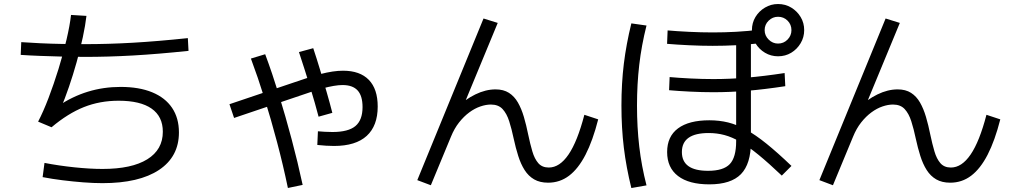

<svg xmlns="http://www.w3.org/2000/svg" viewBox="-20 -875 5040 955"><path d="M489.7 36Q446 36 394.3 32Q342.6 28 290.5 21.5Q238.3 15 192 6L201.3 -64.7Q273.7 -50.7 350.8 -42.7Q428 -34.7 489.7 -34.7Q635.3 -34.7 712.6 -82.7Q789.9 -130.7 789.9 -219.7Q789.9 -295.6 734 -334.8Q678 -374 570 -374Q476.7 -374 397.2 -342.3Q317.7 -310.6 236.4 -242L169.6 -270Q195.3 -319.3 221.5 -387.8Q247.6 -456.3 271 -531.8Q294.3 -607.3 310.8 -677.7Q327.3 -748 333.3 -800.7L410 -796Q404.7 -749.7 391.9 -689.7Q379 -629.7 361.2 -566Q343.4 -502.4 322.9 -442.7Q302.4 -383 282.4 -336L267.7 -346.7Q340 -395.4 417.4 -419Q494.7 -442.7 580 -442.7Q672 -442.7 736.8 -416Q801.7 -389.3 835.8 -338.7Q870 -288 870 -216.3Q870 -95.7 771 -29.8Q672 36 489.7 36ZM399.7 -592Q347.3 -592 290.2 -593.5Q233 -595 179.3 -597Q125.7 -599 83 -602L85.7 -665.4Q127.3 -662.4 180.5 -659.9Q233.7 -657.4 290.7 -656.4Q347.7 -655.4 400.3 -655.4Q517.7 -655.4 639.8 -662.4Q762 -669.4 914.3 -685.4L917.7 -622Q765 -606 641.5 -599Q518 -592 399.7 -592Z M1641 -149Q1623.7 -149 1601.8 -150.3Q1580 -151.6 1558.3 -154L1561.3 -222Q1576.3 -220.7 1595.7 -219.5Q1615 -218.4 1633.7 -218.4Q1712.3 -218.4 1747.8 -248Q1783.3 -277.7 1783.3 -342.3Q1783.3 -398.3 1758.8 -425.1Q1734.3 -452 1683.7 -452Q1664.7 -452 1640 -447.8Q1615.3 -443.6 1584.8 -435.5Q1554.3 -427.3 1517 -414.3L1144.3 -288.3L1121.3 -356.7L1494.7 -482.7Q1537.7 -497.3 1572 -506.2Q1606.3 -515 1634.3 -519.2Q1662.3 -523.3 1686.3 -523.3Q1770.3 -523.3 1814.5 -477.8Q1858.7 -432.3 1858.7 -345Q1858.7 -249.3 1804 -199.1Q1749.3 -149 1641 -149ZM1412 60Q1388 -55.3 1358.1 -167.8Q1328.3 -280.3 1295.5 -385.8Q1262.6 -491.3 1228 -583.7L1299 -605.3Q1334.4 -510.3 1367.4 -403.2Q1400.4 -296 1430.5 -182.8Q1460.7 -69.7 1485.4 44.7ZM1564.6 -294.6Q1547.6 -360 1522.3 -442.6Q1497 -525.3 1467 -616L1538 -635.3Q1555.4 -583.3 1572.2 -527.3Q1589 -471.3 1604.9 -416.8Q1620.7 -362.3 1633 -313.7Z M2123 46.4 2055.6 21 2385 -783 2455.7 -761 2273.1 -319.7 2248.7 -336.7Q2293 -380.4 2344.4 -405.4Q2395.7 -430.4 2445 -430.4Q2484.4 -430.4 2511.4 -413.2Q2538.4 -396 2556 -365.2Q2573.7 -334.4 2585.7 -293.7Q2597.7 -253 2607.4 -205Q2617 -159 2627.9 -122Q2638.7 -85 2657.5 -63.4Q2676.4 -41.7 2709.7 -41.7Q2763.7 -41.7 2807.8 -106.4Q2852 -171 2886.6 -304L2955.4 -281.3Q2928.4 -175.3 2892.4 -105.5Q2856.4 -35.7 2810.5 -1Q2764.7 33.7 2706.3 33.7Q2665.3 33.7 2636.8 17.2Q2608.3 0.7 2589.3 -29.3Q2570.3 -59.3 2557.7 -99.3Q2545 -139.3 2535 -185.7Q2525 -233.3 2512.8 -271.6Q2500.6 -310 2479.8 -332.5Q2459 -355 2421.7 -355Q2397.3 -355 2369.4 -345.5Q2341.4 -336 2314.4 -316.1Q2287.4 -296.3 2263.5 -266.1Q2239.7 -236 2223 -194.9Z M3508.3 42Q3406.7 42 3352.5 0.5Q3298.3 -41 3298.3 -118.7Q3298.3 -196.4 3352.5 -236.5Q3406.7 -276.7 3508.3 -276.7Q3557.7 -276.7 3601.7 -265.9Q3645.7 -255 3691.7 -229.7Q3737.7 -204.4 3792.4 -160.4Q3847 -116.4 3916.7 -49.7L3868.6 -1.6Q3803.3 -63.6 3753.3 -104.6Q3703.3 -145.6 3662.2 -169.5Q3621 -193.3 3583.3 -203.3Q3545.7 -213.3 3505 -213.3Q3371.7 -213.3 3371.7 -118.7Q3371.7 -25.4 3501.7 -25.4Q3578.3 -25.4 3610 -58.9Q3641.6 -92.4 3641.6 -172V-688H3715V-168.7Q3715 -59.7 3665.4 -8.8Q3615.7 42 3508.3 42ZM3525 -647Q3468.7 -647 3406.3 -650Q3344 -653 3298 -657L3300.7 -723.7Q3345.3 -719.7 3407.2 -716.7Q3469 -713.7 3525.7 -713.7Q3582.7 -713.7 3640.7 -716.8Q3698.7 -720 3763.7 -727.7L3767 -660.6Q3701.7 -653.3 3642.7 -650.1Q3583.7 -647 3525 -647ZM3528 -416.3Q3473.3 -416.3 3412.7 -419.3Q3352 -422.3 3308 -426.3L3310.7 -491.7Q3354.3 -487.7 3413.7 -484.7Q3473 -481.7 3528 -481.7Q3609.3 -481.7 3693.5 -488.7Q3777.7 -495.7 3882.7 -511.7L3886 -446.3Q3781 -430.3 3695.8 -423.3Q3610.7 -416.3 3528 -416.3ZM3850 -595Q3814.6 -595 3785 -612.6Q3755.3 -630.3 3737.6 -660Q3720 -689.6 3720 -725Q3720 -761.3 3737.6 -790.5Q3755.3 -819.7 3785 -837.3Q3814.6 -855 3850 -855Q3886.3 -855 3915.5 -837.3Q3944.7 -819.7 3962.3 -790.5Q3980 -761.3 3980 -725Q3980 -689.6 3962.3 -660Q3944.7 -630.3 3915.5 -612.6Q3886.3 -595 3850 -595ZM3850 -658.3Q3878 -658.3 3897.3 -678.2Q3916.6 -698 3916.6 -725Q3916.6 -753 3897.3 -772.3Q3878 -791.6 3850 -791.6Q3823 -791.6 3803.2 -772.3Q3783.3 -753 3783.3 -725Q3783.3 -698 3803.2 -678.2Q3823 -658.3 3850 -658.3ZM3120.3 60.3Q3095 -41.7 3083 -140Q3071 -238.3 3071 -350Q3071 -460.3 3083 -558.2Q3095 -656 3120.3 -758.7L3195.7 -748Q3170.7 -648.7 3159.6 -552.5Q3148.4 -456.3 3148.4 -350Q3148.4 -242.7 3159.6 -146.3Q3170.7 -50 3195.7 47Z M4123 46.4 4055.6 21 4385 -783 4455.7 -761 4273.1 -319.7 4248.7 -336.7Q4293 -380.4 4344.4 -405.4Q4395.7 -430.4 4445 -430.4Q4484.4 -430.4 4511.4 -413.2Q4538.4 -396 4556 -365.2Q4573.7 -334.4 4585.7 -293.7Q4597.7 -253 4607.4 -205Q4617 -159 4627.9 -122Q4638.7 -85 4657.5 -63.4Q4676.4 -41.7 4709.7 -41.7Q4763.7 -41.7 4807.8 -106.4Q4852 -171 4886.6 -304L4955.4 -281.3Q4928.4 -175.3 4892.4 -105.5Q4856.4 -35.7 4810.5 -1Q4764.7 33.7 4706.3 33.7Q4665.3 33.7 4636.8 17.2Q4608.3 0.7 4589.3 -29.3Q4570.3 -59.3 4557.7 -99.3Q4545 -139.3 4535 -185.7Q4525 -233.3 4512.8 -271.6Q4500.6 -310 4479.8 -332.5Q4459 -355 4421.7 -355Q4397.3 -355 4369.4 -345.5Q4341.4 -336 4314.4 -316.1Q4287.4 -296.3 4263.5 -266.1Q4239.7 -236 4223 -194.9Z"/></svg>

Font: M PLUS 2 Thin
Style: Regular
Weight: 100
Designer: Coji Morishita
Foundry: UNDERFOREST DESIGN
Version: Version 1.001